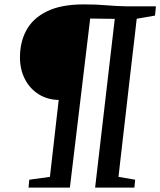

<svg xmlns="http://www.w3.org/2000/svg" viewBox="-20 -855 730 875"><path d="M110 0 113.5 -36 207.5 -49 247.5 -399.5Q196 -400.5 156.2 -425.5Q116.5 -450.5 94 -493.5Q71.5 -536.5 71 -591Q70.5 -663 100.5 -717.8Q130.5 -772.5 195 -803.8Q259.5 -835 362 -835Q392.5 -835 417.2 -834Q442 -833 464.2 -831Q486.5 -829 510.2 -827.8Q534 -826.5 562.5 -826H690.5L686.5 -784L603 -769.5Q600 -743 595 -699Q590 -655 583.2 -599Q576.5 -543 569.5 -480.8Q562.5 -418.5 555.2 -355.5Q548 -292.5 541.2 -234.5Q534.5 -176.5 529 -128.5Q523.5 -80.5 520 -49L596 -36L592.5 0H413.5L503 -769L391 -770.5L298.5 0Z"/></svg>

Font: Merriweather 28pt Medium
Style: Italic
Weight: 500
Italic angle: -7.8°
Version: Version 2.101